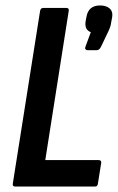

<svg xmlns="http://www.w3.org/2000/svg" viewBox="-20 -684 432 704"><path d="M36 0Q25 0 27 -11L127 -644Q129 -655 139 -655H223Q234 -655 232 -644L146 -97H341Q353 -97 351 -86L339 -11Q338 0 328 0ZM301 -500Q296 -500 293.5 -503.5Q291 -507 293 -512L313 -566Q289 -575 294 -606L297 -622Q304 -664 347 -664Q370 -664 382.5 -652.5Q395 -641 391 -619L388 -604Q387 -593 383 -582.5Q379 -572 373 -560L350 -512Q344 -500 335 -500Z"/></svg>

Font: Sofia Sans Condensed
Style: Bold Italic
Weight: 700
Italic angle: -9°
Version: Version 4.100